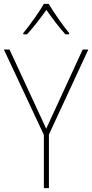

<svg xmlns="http://www.w3.org/2000/svg" viewBox="-20 -969 475 989"><path d="M231 -949H206C182 -907 131 -836 100 -799V-792H119C153 -828 192 -880 219 -918C246 -879 284 -828 317 -792H336V-799C308 -832 256 -906 231 -949ZM218 -306 29 -714H0L206 -274V0H232V-276L435 -714H406Z"/></svg>

Font: Noto Sans Gujarati UI SemiCondensed Thin
Style: Regular
Weight: 100
Width: 4
Designer: Jelle Bosma - Monotype Design Team, Universal Thirst
Foundry: Monotype Imaging Inc.
Version: Version 2.106